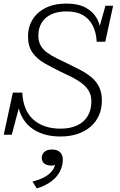

<svg xmlns="http://www.w3.org/2000/svg" viewBox="-20 -748 674 1076"><path d="M319 17Q266 17 223.5 3.5Q181 -10 149.5 -36Q118 -62 99.5 -100.5Q81 -139 76 -190Q80 -189 84 -187.5Q88 -186 91 -182.5Q94 -179 93 -171L46 7H1L52 -229H105Q107 -181 122 -143Q137 -105 165 -79.5Q193 -54 231.5 -40.5Q270 -27 319 -27Q374 -27 413 -45.5Q452 -64 472 -98.5Q492 -133 492 -180Q492 -215 477 -239.5Q462 -264 437 -282.5Q412 -301 381.5 -316.5Q351 -332 318 -347Q271 -370 229.5 -393.5Q188 -417 162.5 -452.5Q137 -488 137 -545Q137 -596 162 -637.5Q187 -679 235.5 -703.5Q284 -728 353 -728Q417 -728 459.5 -705.5Q502 -683 523.5 -643.5Q545 -604 547 -550Q544 -552 540 -555Q536 -558 533.5 -563Q531 -568 531 -574L571 -716H614L570 -514H522Q519 -568 499 -606Q479 -644 443.5 -664Q408 -684 353 -684Q299 -684 264 -666Q229 -648 212 -618Q195 -588 195 -549Q195 -516 207.5 -493.5Q220 -471 243 -454Q266 -437 295.5 -422.5Q325 -408 360 -391Q395 -374 429 -356.5Q463 -339 491 -316Q519 -293 535 -261.5Q551 -230 551 -185Q551 -139 534.5 -101.5Q518 -64 487 -37.5Q456 -11 413.5 3Q371 17 319 17ZM186 308 162 269Q200 260 226.5 246Q253 232 269.5 212.5Q286 193 291 167Q292 163 295 161.5Q298 160 301 161Q304 162 306 166Q300 173 290 176.5Q280 180 268 180Q244 180 229 169Q214 158 214 137Q214 117 228.5 103.5Q243 90 271 90Q301 90 316.5 105Q332 120 332 147Q332 181 316 212.5Q300 244 267.5 268.5Q235 293 186 308Z"/></svg>

Font: Roboto Serif 20pt ExtraLight
Style: Italic
Weight: 250
Italic angle: -10°
Version: Version 1.007